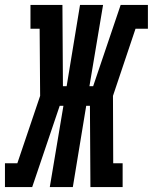

<svg xmlns="http://www.w3.org/2000/svg" viewBox="-54 -755 617 775"><path d="M-34 0V-96H16L108 -368L106 -639H69V-735H198L200 -407H215L269 -735H362L307 -407H322L433 -735H543V-639H493L402 -368L403 -96H441V0H311L309 -328H294L240 0H147L202 -328H187L76 0Z"/></svg>

Font: Iosevka Slab Oblique
Style: Bold
Weight: 700
Italic angle: -9°
Monospace: yes
Designer: Belleve Invis
Foundry: Belleve Invis
Version: Version 11.1.1; ttfautohint (v1.8.3)